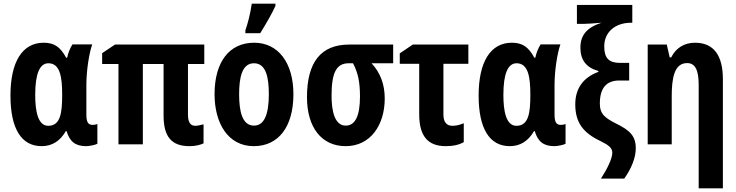

<svg xmlns="http://www.w3.org/2000/svg" viewBox="-20 -787 4014 1047"><path d="M207 10C264 10 308 -18 339 -72H343C360 -15 391 10 450 10C468 10 501 3 511 -3V-111C502 -107 493 -106 485 -106C460 -106 451 -122 451 -163V-324C451 -402 466 -498 483 -545H375C362 -524 352 -500 346 -472H341C308 -533 274 -554 218 -554C102 -554 37 -450 37 -266C37 -83 98 10 207 10ZM243 -101C186 -101 172 -183 172 -269C172 -384 196 -442 244 -442C308 -442 319 -366 319 -271C319 -174 311 -101 243 -101Z M1013 10C1042 10 1067 5 1090 -5V-109C1070 -104 1055 -101 1045 -101C1018 -101 1005 -121 1005 -162V-438H1094V-544H607L537 -497V-438H626V0H759V-438H872V-157C872 -42 915 10 1013 10Z M1318 -606H1399C1435 -664 1463 -713 1482 -755V-767H1353C1345 -712 1332 -662 1318 -621ZM1364 10C1498 10 1580 -95 1580 -273C1580 -445 1497 -554 1366 -554C1230 -554 1150 -449 1150 -273C1150 -117 1222 10 1364 10ZM1365 -102C1300 -102 1284 -182 1284 -273C1284 -363 1299 -442 1365 -442C1431 -442 1446 -364 1446 -273C1446 -159 1419 -102 1365 -102Z M1865 10C2001 10 2078 -106 2078 -250C2078 -327 2054 -391 2006 -442H2124V-544H1884C1730 -544 1654 -448 1654 -257C1654 -93 1733 10 1865 10ZM1865 -102C1805 -102 1788 -182 1788 -264C1788 -391 1814 -442 1882 -442H1905C1933 -389 1943 -338 1943 -260C1943 -155 1917 -102 1865 -102Z M2411 10C2453 10 2485 2 2509 -12V-115C2486 -105 2465 -101 2447 -101C2415 -101 2398 -122 2398 -162V-439H2534V-544H2231L2160 -496V-439H2266V-164C2266 -46 2312 10 2411 10Z M2760 10C2817 10 2861 -18 2892 -72H2896C2913 -15 2944 10 3003 10C3021 10 3054 3 3064 -3V-111C3055 -107 3046 -106 3038 -106C3013 -106 3004 -122 3004 -163V-324C3004 -402 3019 -498 3036 -545H2928C2915 -524 2905 -500 2899 -472H2894C2861 -533 2827 -554 2771 -554C2655 -554 2590 -450 2590 -266C2590 -83 2651 10 2760 10ZM2796 -101C2739 -101 2725 -183 2725 -269C2725 -384 2749 -442 2797 -442C2861 -442 2872 -366 2872 -271C2872 -174 2864 -101 2796 -101Z M3257 187H3384C3424 131 3447 72 3447 22C3447 -46 3414 -76 3344 -111C3283 -142 3251 -162 3251 -222C3251 -306 3286 -348 3357 -348H3411V-444H3362C3301 -444 3275 -469 3275 -534C3275 -613 3336 -663 3421 -663H3428V-760H3126V-657H3167C3180 -657 3212 -659 3260 -663C3180 -637 3145 -595 3145 -527C3145 -460 3177 -418 3243 -400V-395C3164 -366 3117 -308 3117 -218C3117 -118 3161 -62 3254 -18C3296 3 3319 18 3319 46C3319 77 3292 133 3257 187Z M3790 240H3922V-355C3922 -485 3872 -554 3770 -554C3710 -554 3665 -524 3640 -474H3632L3616 -544H3512V0H3643V-261C3643 -359 3656 -443 3727 -443C3772 -443 3790 -403 3790 -324Z"/></svg>

Font: Kathrein 77 Bold Condensed
Style: Regular
Weight: 700
Width: 3
Designer: Lazydogs Typefoundry, based on Open Sans by Ascender Corporation
Foundry: Lazydogs Typefoundry
Version: Version 1.003;PS 001.003;hotconv 1.0.88;makeotf.lib2.5.64775